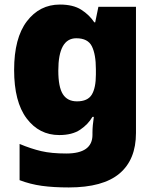

<svg xmlns="http://www.w3.org/2000/svg" viewBox="-20 -583 683 843"><path d="M243 -563Q301 -563 336.5 -540.5Q372 -518 394 -485H398L412 -553H577V1Q577 118 504.5 179Q432 240 282 240Q215 240 164 233Q113 226 66 208V49Q116 70 161 80.5Q206 91 271 91Q386 91 386 9V-1Q386 -30 392 -70H386Q367 -37 332 -13.5Q297 10 240 10Q152 10 97 -63Q42 -136 42 -276Q42 -416 98 -489.5Q154 -563 243 -563ZM315 -415Q236 -415 236 -273Q236 -201 256 -169.5Q276 -138 318 -138Q365 -138 383 -167.5Q401 -197 401 -256V-279Q401 -344 383.5 -379.5Q366 -415 315 -415Z"/></svg>

Font: Noto Sans Khmer UI Black
Style: Regular
Weight: 900
Designer: Danh Hong and the Monotype Design Team
Foundry: Monotype Imaging Inc.
Version: Version 2.002; ttfautohint (v1.8.4.7-5d5b)